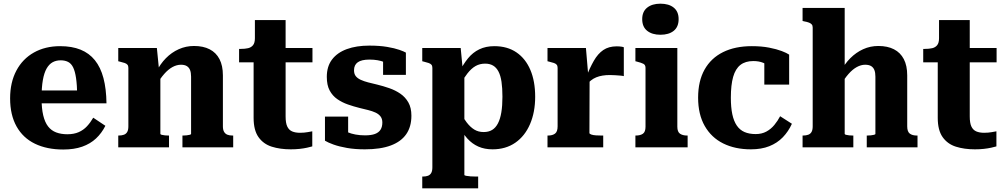

<svg xmlns="http://www.w3.org/2000/svg" viewBox="-20 -801 5467 1044"><path d="M206 -267Q206 -212 215 -174Q224 -136 241.5 -113.5Q259 -91 285.5 -81Q312 -71 346 -71Q382 -71 408 -82.5Q434 -94 453 -114.5Q472 -135 487 -161L553 -117Q533 -77 502 -48Q471 -19 427 -3.5Q383 12 324 12Q235 12 170 -19.5Q105 -51 70 -113.5Q35 -176 35 -266Q35 -353 69 -417Q103 -481 164.5 -515.5Q226 -550 307 -550Q371 -550 418 -531Q465 -512 496 -473.5Q527 -435 542.5 -376.5Q558 -318 559 -239H163V-309H420L400 -281Q399 -339 393.5 -376.5Q388 -414 377.5 -435Q367 -456 350 -464.5Q333 -473 310 -473Q285 -473 266 -462.5Q247 -452 233.5 -428.5Q220 -405 213 -365.5Q206 -326 206 -267Z M623 0V-64H625Q642 -64 654 -68.5Q666 -73 672 -84Q678 -95 678 -114V-432Q678 -443 673 -449Q668 -455 658 -458.5Q648 -462 631 -466L623 -468V-540H833L845 -419L852 -414V-73Q852 -70 859 -68Q866 -66 876.5 -65Q887 -64 895 -64H899V0ZM1248 0H972V-64H974Q984 -64 994 -65Q1004 -66 1011.5 -68Q1019 -70 1019 -73V-384Q1019 -406 1013.5 -420Q1008 -434 996 -441.5Q984 -449 964 -449Q941 -449 918 -436.5Q895 -424 873 -399Q851 -374 828 -335L830 -410Q851 -453 882 -484.5Q913 -516 952 -533.5Q991 -551 1035 -551Q1085 -551 1120 -533Q1155 -515 1173.5 -479.5Q1192 -444 1192 -391V-114Q1192 -95 1198.5 -84Q1205 -73 1216.5 -68.5Q1228 -64 1244 -64H1248Z M1280 -462V-535H1287Q1312 -535 1329 -539Q1346 -543 1356 -555.5Q1366 -568 1366 -593L1468 -540H1679V-462ZM1533 -168Q1533 -132 1542 -113Q1551 -94 1568.5 -86.5Q1586 -79 1611 -79Q1634 -79 1653 -82.5Q1672 -86 1678 -87V-5Q1668 -2 1650 2Q1632 6 1609.5 8.5Q1587 11 1561 11Q1503 11 1457.5 -3.5Q1412 -18 1385.5 -55.5Q1359 -93 1359 -160V-522L1366 -530V-692H1533Z M2059 -135Q2059 -155 2049 -168Q2039 -181 2021.5 -189Q2004 -197 1982 -202.5Q1960 -208 1935 -214Q1903 -222 1871.5 -233Q1840 -244 1814 -262Q1788 -280 1772.5 -309Q1757 -338 1757 -383Q1757 -440 1785.5 -477.5Q1814 -515 1866 -534Q1918 -553 1988 -553Q2044 -553 2085 -546Q2126 -539 2151.5 -530Q2177 -521 2187 -515V-394H2063V-490Q2078 -491 2086 -487.5Q2094 -484 2097 -477.5Q2100 -471 2099.5 -463Q2099 -455 2097 -447Q2085 -457 2069 -463.5Q2053 -470 2033 -473.5Q2013 -477 1989 -477Q1946 -477 1925.5 -462.5Q1905 -448 1905 -419Q1905 -399 1914.5 -387Q1924 -375 1941.5 -367Q1959 -359 1982 -353Q2005 -347 2031 -341Q2064 -333 2097 -321.5Q2130 -310 2157 -291.5Q2184 -273 2200.5 -244Q2217 -215 2217 -172Q2217 -112 2189 -71.5Q2161 -31 2105 -10Q2049 11 1964 11Q1910 11 1867 3.5Q1824 -4 1793.5 -15Q1763 -26 1747 -36V-167H1873V-40Q1855 -46 1844.5 -55.5Q1834 -65 1830.5 -75Q1827 -85 1829.5 -91.5Q1832 -98 1839 -99Q1852 -90 1870.5 -82Q1889 -74 1913 -69.5Q1937 -65 1965 -65Q1998 -65 2018.5 -72.5Q2039 -80 2049 -95.5Q2059 -111 2059 -135Z M2580 223H2276V159H2279Q2296 159 2307.5 154.5Q2319 150 2325 139Q2331 128 2331 109V-432Q2331 -443 2326 -449Q2321 -455 2310.5 -458.5Q2300 -462 2284 -466L2276 -468V-540H2485L2498 -404L2505 -399V150Q2505 153 2514.5 155Q2524 157 2538.5 158Q2553 159 2568 159H2580ZM2658 11Q2615 11 2581 -4Q2547 -19 2520.5 -48.5Q2494 -78 2474 -121L2477 -199Q2498 -161 2517.5 -135.5Q2537 -110 2559 -96.5Q2581 -83 2610 -83Q2637 -83 2656 -94.5Q2675 -106 2687.5 -130Q2700 -154 2706 -190Q2712 -226 2712 -275Q2712 -322 2707 -356Q2702 -390 2690.5 -412Q2679 -434 2661 -444.5Q2643 -455 2618 -455Q2589 -455 2566 -442Q2543 -429 2521.5 -401.5Q2500 -374 2475 -331L2474 -403Q2498 -451 2524.5 -483.5Q2551 -516 2586.5 -533Q2622 -550 2668 -550Q2739 -550 2788.5 -516Q2838 -482 2864 -420.5Q2890 -359 2890 -275Q2890 -191 2862 -126Q2834 -61 2782 -25Q2730 11 2658 11Z M3372 -544V-387Q3365 -389 3352 -390Q3339 -391 3324.5 -392Q3310 -393 3296 -393Q3275 -393 3256.5 -390Q3238 -387 3222 -380.5Q3206 -374 3192.5 -363Q3179 -352 3167 -336L3164 -375Q3187 -432 3209 -470.5Q3231 -509 3260.5 -529Q3290 -549 3333 -549Q3347 -549 3357.5 -547.5Q3368 -546 3372 -544ZM2957 0V-64H2960Q2984 -64 2998 -74.5Q3012 -85 3012 -114V-432Q3012 -443 3007 -449Q3002 -455 2992 -458.5Q2982 -462 2965 -466L2957 -468V-540H3166L3179 -387L3186 -388L3185 -78Q3185 -73 3195 -69.5Q3205 -66 3220 -65Q3235 -64 3250 -64H3260V0Z M3571 -612Q3526 -612 3499 -633.5Q3472 -655 3472 -697Q3472 -738 3499 -759.5Q3526 -781 3571 -781Q3617 -781 3643.5 -759.5Q3670 -738 3670 -697Q3670 -655 3643.5 -633.5Q3617 -612 3571 -612ZM3663 -540V-112Q3663 -84 3677.5 -74Q3692 -64 3716 -64H3719V0H3435V-64H3437Q3462 -64 3476 -74Q3490 -84 3490 -112V-432Q3490 -448 3478.5 -454Q3467 -460 3443 -466L3435 -468V-540Z M4089 -72Q4122 -72 4147 -85.5Q4172 -99 4190.5 -121.5Q4209 -144 4222 -169L4286 -128Q4267 -86 4236.5 -54.5Q4206 -23 4163 -6Q4120 11 4063 11Q3977 11 3912.5 -21Q3848 -53 3812 -116Q3776 -179 3776 -270Q3776 -360 3811 -422.5Q3846 -485 3911.5 -517.5Q3977 -550 4068 -550Q4121 -550 4162 -542Q4203 -534 4230.5 -523.5Q4258 -513 4271 -504V-341H4136V-487Q4149 -487 4156.5 -480.5Q4164 -474 4167.5 -465Q4171 -456 4171 -447Q4171 -438 4169 -432Q4153 -450 4130 -459.5Q4107 -469 4076 -469Q4033 -469 4006 -448Q3979 -427 3966.5 -383Q3954 -339 3954 -270Q3954 -217 3962 -179.5Q3970 -142 3986.5 -118Q4003 -94 4028.5 -83Q4054 -72 4089 -72Z M4573 -758V-73Q4573 -70 4580 -68Q4587 -66 4597.5 -65Q4608 -64 4616 -64H4620V0H4344V-64H4346Q4363 -64 4375 -68.5Q4387 -73 4393 -84Q4399 -95 4399 -114V-651Q4399 -662 4394 -668Q4389 -674 4379 -678Q4369 -682 4352 -685L4344 -687V-758ZM4969 0H4693V-64H4696Q4705 -64 4715 -65Q4725 -66 4732.5 -68Q4740 -70 4740 -73V-384Q4740 -406 4734.5 -420Q4729 -434 4717 -441.5Q4705 -449 4684 -449Q4662 -449 4639 -436.5Q4616 -424 4594 -399Q4572 -374 4549 -335L4551 -411Q4572 -453 4603.5 -484.5Q4635 -516 4673.5 -533.5Q4712 -551 4756 -551Q4806 -551 4841 -533Q4876 -515 4894.5 -479.5Q4913 -444 4913 -391V-114Q4913 -85 4927 -74.5Q4941 -64 4965 -64H4969Z M5000 -462V-535H5007Q5032 -535 5049 -539Q5066 -543 5076 -555.5Q5086 -568 5086 -593L5188 -540H5399V-462ZM5253 -168Q5253 -132 5262 -113Q5271 -94 5288.5 -86.5Q5306 -79 5331 -79Q5354 -79 5373 -82.5Q5392 -86 5398 -87V-5Q5388 -2 5370 2Q5352 6 5329.5 8.5Q5307 11 5281 11Q5223 11 5177.5 -3.5Q5132 -18 5105.5 -55.5Q5079 -93 5079 -160V-522L5086 -530V-692H5253Z"/></svg>

Font: Roboto Serif SemiCondensed
Style: Bold
Weight: 700
Width: 4
Designer: Greg Gazdowicz
Foundry: Commercial Type
Version: Version 1.007